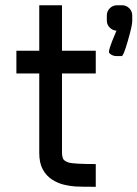

<svg xmlns="http://www.w3.org/2000/svg" viewBox="-20 -718 528 738"><path d="M130.9 -435.5H43V-522.9H130.9V-697.8H218.3V-522.9H348.1V-435.5H218.3V-130.4Q218.3 -119.1 221.7 -109.4Q225.1 -99.6 243.4 -93.5Q261.7 -87.4 348.1 -87.4V0Q292.5 0 270.8 -1.2Q249 -2.4 225.1 -8.3Q201.2 -14.2 179.7 -28.1Q158.2 -42 144.5 -66.7Q130.9 -91.3 130.9 -130.4ZM447.8 -502.4H428.2Q411.6 -502.4 400.4 -513.7Q398.9 -515.6 398.9 -519Q398.9 -528.8 411.1 -560.1L427.7 -600.1Q412.6 -601.1 401.6 -612.1Q390.6 -623 390.6 -639.6V-658.7Q390.6 -674.8 402.1 -686.3Q413.6 -697.8 430.2 -697.8H449.2Q465.3 -697.8 476.8 -686.3Q488.3 -674.8 488.3 -658.7V-636.2Q488.3 -619.6 471.4 -561Q454.6 -502.4 447.8 -502.4Z"/></svg>

Font: Qaz
Style: Regular
Weight: 400
Designer: GGBotNet
Foundry: f0n7
Version: 0.70